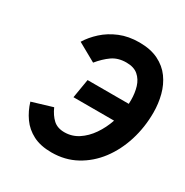

<svg xmlns="http://www.w3.org/2000/svg" viewBox="-166 -847 961 995"><g transform="rotate(30 315.0 -350.0)"><path d="M275 11Q209.5 11 164.5 -12.2Q119.5 -35.5 91.8 -74.8Q64 -114 49.5 -162.5L171 -199Q188.5 -159.5 213.8 -136.2Q239 -113 281 -113Q326 -113 363.5 -137.5Q401 -162 429.2 -203Q457.5 -244 474.5 -294H231.5L250.5 -407.5H497Q497.5 -419.5 497.5 -431Q497.5 -472 486.8 -507.5Q476 -543 450.5 -565Q425 -587 380 -587Q330.5 -587 296 -562.8Q261.5 -538.5 230 -500L120 -561.5Q143.5 -600 181.2 -634.2Q219 -668.5 270.5 -689.8Q322 -711 386 -711Q453.5 -711 500.5 -687.8Q547.5 -664.5 576 -625Q604.5 -585.5 617.5 -535.5Q630.5 -485.5 630.5 -432Q630.5 -343.5 605.5 -263.8Q580.5 -184 533.8 -122.2Q487 -60.5 421.5 -24.8Q356 11 275 11Z"/></g></svg>

Font: Overpass
Style: Bold Italic
Weight: 700
Italic angle: -10°
Designer: Delve Withrington, Dave Bailey, Thomas Jockin
Foundry: Delve Fonts LLC
Version: Version 4.000; ttfautohint (v1.8.3)